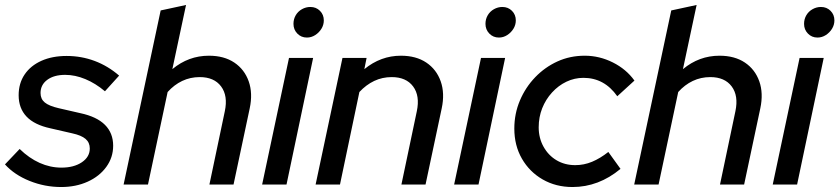

<svg xmlns="http://www.w3.org/2000/svg" viewBox="-35 -742 3375 772"><path d="M211 10Q145 10 84 -14.5Q23 -39 -15 -81L44 -143Q82 -106 124.5 -87Q167 -68 212 -68Q262 -68 294 -89.5Q326 -111 326 -145Q326 -169 309 -183.5Q292 -198 255 -206L168 -226Q103 -240 71.5 -273.5Q40 -307 40 -359Q40 -407 64 -442.5Q88 -478 131.5 -497.5Q175 -517 233 -517Q292 -517 345.5 -497Q399 -477 444 -438L387 -375Q349 -407 308 -424Q267 -441 227 -441Q182 -441 155 -421Q128 -401 128 -368Q128 -344 145 -330Q162 -316 201 -307L288 -287Q354 -273 387 -240Q420 -207 420 -156Q420 -109 392.5 -71Q365 -33 317.5 -11.5Q270 10 211 10Z M462 0 611 -700 713 -722 658 -464Q723 -518 805 -518Q866 -518 907 -490.5Q948 -463 965 -415Q982 -367 969 -306L904 0H807L869 -295Q882 -357 854 -394.5Q826 -432 768 -432Q730 -432 697.5 -416.5Q665 -401 639 -372L560 0Z M1019 0 1127 -509H1224L1117 0ZM1199 -591Q1176 -591 1160.5 -607Q1145 -623 1145 -646Q1145 -665 1154 -680.5Q1163 -696 1179 -705Q1195 -714 1213 -714Q1236 -714 1251.5 -698.5Q1267 -683 1267 -660Q1267 -642 1257.5 -626.5Q1248 -611 1232.5 -601Q1217 -591 1199 -591Z M1234 0 1342 -509H1439L1430 -464Q1496 -518 1577 -518Q1638 -518 1679 -490.5Q1720 -463 1737 -415Q1754 -367 1741 -306L1676 0H1579L1641 -295Q1654 -357 1626 -394.5Q1598 -432 1540 -432Q1502 -432 1469.5 -416.5Q1437 -401 1410 -372L1332 0Z M1791 0 1899 -509H1996L1889 0ZM1971 -591Q1948 -591 1932.5 -607Q1917 -623 1917 -646Q1917 -665 1926 -680.5Q1935 -696 1951 -705Q1967 -714 1985 -714Q2008 -714 2023.5 -698.5Q2039 -683 2039 -660Q2039 -642 2029.5 -626.5Q2020 -611 2004.5 -601Q1989 -591 1971 -591Z M2267 10Q2200 10 2147 -20.5Q2094 -51 2063.5 -104Q2033 -157 2033 -225Q2033 -285 2055.5 -338Q2078 -391 2117 -431.5Q2156 -472 2206.5 -495Q2257 -518 2316 -518Q2375 -518 2429 -491Q2483 -464 2516 -418L2447 -355Q2421 -392 2387 -410.5Q2353 -429 2311 -429Q2275 -429 2242.5 -413.5Q2210 -398 2184.5 -370Q2159 -342 2145 -306.5Q2131 -271 2131 -230Q2131 -187 2150.5 -152Q2170 -117 2203 -97.5Q2236 -78 2278 -78Q2313 -78 2345.5 -91.5Q2378 -105 2411 -131L2460 -63Q2372 10 2267 10Z M2515 0 2664 -700 2766 -722 2711 -464Q2776 -518 2858 -518Q2919 -518 2960 -490.5Q3001 -463 3018 -415Q3035 -367 3022 -306L2957 0H2860L2922 -295Q2935 -357 2907 -394.5Q2879 -432 2821 -432Q2783 -432 2750.5 -416.5Q2718 -401 2692 -372L2613 0Z M3072 0 3180 -509H3277L3170 0ZM3252 -591Q3229 -591 3213.5 -607Q3198 -623 3198 -646Q3198 -665 3207 -680.5Q3216 -696 3232 -705Q3248 -714 3266 -714Q3289 -714 3304.5 -698.5Q3320 -683 3320 -660Q3320 -642 3310.5 -626.5Q3301 -611 3285.5 -601Q3270 -591 3252 -591Z"/></svg>

Font: Red Hat Display SemiBold
Style: Italic
Weight: 600
Italic angle: -12°
Designer: Pentagram, MCKL
Foundry: Pentagram, MCKL
Version: Version 1.023